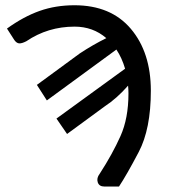

<svg xmlns="http://www.w3.org/2000/svg" viewBox="-20 -533 637 724"><path d="M261.2 -432.6Q160.6 -432.6 79.1 -377.4Q63 -369.1 53 -369.4Q43 -369.6 34.2 -381.8L6.3 -425.3Q69.3 -470.7 129.6 -491.9Q189.9 -513.2 260.7 -513.2Q398.4 -513.2 473.6 -424.1Q548.8 -335 548.8 -190.9Q548.8 -46.9 503.2 40Q457.5 127 428.7 170.4H373.5Q354 170.4 348.6 154.5Q343.3 138.7 356 122.1Q404.3 47.4 434.3 -19.8Q464.4 -86.9 464.4 -180.7Q464.4 -195.8 462.9 -210Q420.9 -162.1 375.5 -132.3L232.9 -27.8L192.9 -85.9L451.7 -273.9Q439.9 -314.5 418.9 -346.2L156.7 -154.3L119.1 -212.9L280.8 -331.5Q329.6 -363.8 380.9 -389.2Q330.6 -432.6 261.2 -432.6Z"/></svg>

Font: Lato-Medium
Style: Regular
Weight: 500
Designer: Lukasz Dziedzic
Foundry: tyPoland Lukasz Dziedzic
Version: Version 2.006; 2014-01-15